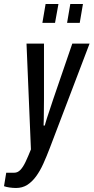

<svg xmlns="http://www.w3.org/2000/svg" viewBox="-79 -744 466 956"><path d="M1 192Q-15 192 -32 189.5Q-49 187 -59 183L-48 116H-8Q9 116 22.5 102Q36 88 48.5 61.5Q61 35 75 0L53 -527H140V-250Q140 -222 139.5 -196.5Q139 -171 139 -151.5Q139 -132 138 -119H144Q145 -122 147.5 -131.5Q150 -141 155 -156.5Q160 -172 168 -195.5Q176 -219 186 -250L281 -527H367L169 -7Q153 35 136.5 71.5Q120 108 100 135Q80 162 56 177Q32 192 1 192ZM132 -630 148 -724H212L195 -630ZM255 -630 271 -724H334L318 -630Z"/></svg>

Font: Archivo ExtraCondensed Medium
Style: Italic
Weight: 500
Width: 2
Italic angle: -10°
Designer: Hector Gatti
Foundry: Omnibus-Type
Version: Version 2.001